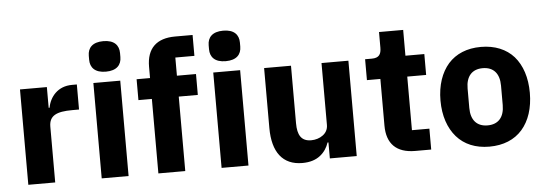

<svg xmlns="http://www.w3.org/2000/svg" viewBox="-49 -895 2988 1053"><g transform="rotate(-5 1444.5 -368.5)"><path d="M69 0V-525H217V-411H222C227 -440 241 -469 263 -490C285 -511 315 -525 356 -525H382V-387H345C258 -387 217 -368 217 -307V0Z M547 -581C487 -581 461 -611 461 -654V-676C461 -719 487 -749 547 -749C607 -749 633 -719 633 -676V-654C633 -611 607 -581 547 -581ZM473 -525H621V0H473Z M785 -410H711V-525H785V-587C785 -688 839 -740 942 -740H1038V-625H933V-525H1038V-410H933V0H785Z M1207 -581C1147 -581 1121 -611 1121 -654V-676C1121 -719 1147 -749 1207 -749C1267 -749 1293 -719 1293 -676V-654C1293 -611 1267 -581 1207 -581ZM1133 -525H1281V0H1133Z M1729 -88H1724C1715 -61 1700 -37 1676 -18C1652 1 1620 12 1577 12C1469 12 1413 -62 1413 -195V-525H1561V-208C1561 -144 1581 -108 1636 -108C1659 -108 1683 -115 1700 -128C1717 -140 1729 -159 1729 -184V-525H1877V0H1729Z M2199 0C2096 0 2043 -53 2043 -153V-410H1969V-525H2006C2046 -525 2058 -545 2058 -581V-667H2191V-525H2295V-410H2191V-115H2287V0Z M2607 12C2530 12 2469 -14 2427 -62C2385 -110 2361 -179 2361 -263C2361 -347 2385 -416 2427 -464C2469 -511 2530 -537 2607 -537C2684 -537 2746 -511 2788 -464C2830 -416 2853 -347 2853 -263C2853 -179 2830 -110 2788 -62C2746 -14 2684 12 2607 12ZM2607 -105C2666 -105 2699 -142 2699 -209V-316C2699 -383 2666 -420 2607 -420C2548 -420 2515 -383 2515 -316V-209C2515 -142 2548 -105 2607 -105Z"/></g></svg>

Font: Plexus Sans Bold
Style: Regular
Weight: 700
Version: Version 2.001;PS 002.001;hotconv 1.0.70;makeotf.lib2.5.58329